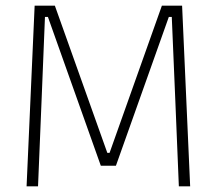

<svg xmlns="http://www.w3.org/2000/svg" viewBox="-20 -659 766 679"><path d="M74 0 102.5 -639H174L359.5 -118.5H367.5L552.5 -639H624L652.5 0H612.5L600 -303.5L587.5 -599H577L390 -73H336.5L149.5 -599H139L127 -303L114.5 0Z"/></svg>

Font: Anek Gurmukhi Medium ExtraLight
Style: Regular
Weight: 250
Version: Version 1.003